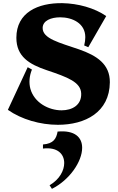

<svg xmlns="http://www.w3.org/2000/svg" viewBox="-20 -764 751 1220"><path d="M30 -66C117 -5 236 29 348 29C521 29 676 -50 678 -241C679 -357 594 -411 483 -450C358 -493 250 -518 251 -587C252 -633 304 -654 363 -654C438 -654 522 -617 522 -528C522 -512 520 -495 515 -475L541 -464L655 -662C579 -714 476 -742 376 -744C221 -746 84 -685 84 -524C84 -404 167 -355 277 -318C411 -273 494 -242 496 -169C498 -97 440 -63 371 -63C291 -63 198 -110 173 -200C163 -238 166 -281 183 -322L156 -337ZM295 413 310 436C423 379 502 262 502 175C502 109 456 62 346 72C338 116 321 149 253 154V180C345 169 388 214 388 272C388 319 359 376 295 413Z"/></svg>

Font: Sinistre Bold
Style: Regular
Weight: 900
Designer: Jules Durand
Foundry: Collletttivo
Version: Version 69.420;Glyphs 3.2 (3217)